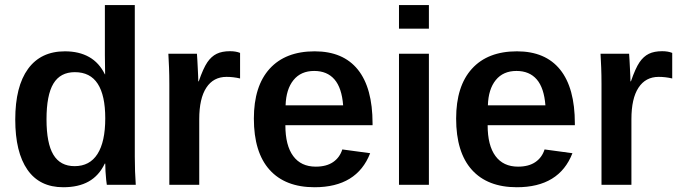

<svg xmlns="http://www.w3.org/2000/svg" viewBox="-20 -745 2746 774"><path d="M410.6 0Q409.7 -4.9 408 -20.3Q406.2 -35.6 405.3 -54.2Q404.3 -72.8 404.3 -85.4H402.3Q378.9 -36.6 337.6 -13.4Q296.4 9.8 234.9 9.8Q139.6 9.8 90.6 -60.8Q41.5 -131.3 41.5 -263.2Q41.5 -396.5 93 -467.3Q144.5 -538.1 241.7 -538.1Q298.8 -538.1 339.4 -515.1Q379.9 -492.2 402.8 -445.3H403.8L402.8 -522.9V-724.6H523.4V-113.3Q523.4 -83 524.4 -54.7Q525.4 -26.4 527.3 0ZM167.5 -264.2Q167.5 -167 195.3 -121.1Q223.1 -75.2 280.8 -75.2Q341.8 -75.2 373 -124.3Q404.3 -173.3 404.3 -268.1Q404.3 -360.4 374 -407.2Q343.8 -454.1 281.7 -454.1Q223.1 -454.1 195.3 -408Q167.5 -361.8 167.5 -264.2Z M783.2 -264.6V0H662.6V-404.8Q662.6 -442.9 661.4 -472.4Q660.2 -502 658.7 -528.3H773.9Q774.9 -518.1 775.6 -502Q776.4 -485.8 777.3 -468.8Q778.3 -451.7 778.8 -437.5Q779.3 -423.3 779.3 -417H781.2Q799.3 -469.7 815.9 -494.1Q832 -517.6 853.5 -528.1Q875 -538.6 907.2 -538.6Q931.2 -538.6 947.8 -531.7V-428.7Q920.4 -435.1 893.1 -435.1Q840.3 -435.1 811.8 -391.6Q783.2 -348.1 783.2 -264.6Z M1130.4 -240.2Q1130.4 -158.7 1161.9 -116Q1193.4 -73.2 1252.9 -73.2Q1295.9 -73.2 1322.8 -91.6Q1349.6 -109.9 1359.9 -142.6L1472.2 -127.4Q1418.9 9.8 1248 9.8Q1129.9 9.8 1066.7 -60.5Q1003.4 -130.9 1003.4 -267.1Q1003.4 -397.9 1067.1 -468Q1130.9 -538.1 1248.5 -538.1Q1363.3 -538.1 1422.6 -464.4Q1481.9 -390.6 1481.9 -247.1V-240.2ZM1363.3 -320.3Q1357.9 -390.6 1328.4 -424.8Q1298.8 -459 1246.6 -459Q1192.9 -459 1163.1 -422.1Q1133.3 -385.3 1131.3 -320.3Z M1709 -724.6V-629.4H1588.4V-724.6ZM1709 -528.3V0H1588.4V-528.3Z M1945.8 -240.2Q1945.8 -158.7 1977.3 -116Q2008.8 -73.2 2068.4 -73.2Q2111.3 -73.2 2138.2 -91.6Q2165 -109.9 2175.3 -142.6L2287.6 -127.4Q2234.4 9.8 2063.5 9.8Q1945.3 9.8 1882.1 -60.5Q1818.8 -130.9 1818.8 -267.1Q1818.8 -397.9 1882.6 -468Q1946.3 -538.1 2064 -538.1Q2178.7 -538.1 2238 -464.4Q2297.4 -390.6 2297.4 -247.1V-240.2ZM2178.7 -320.3Q2173.3 -390.6 2143.8 -424.8Q2114.3 -459 2062 -459Q2008.3 -459 1978.5 -422.1Q1948.7 -385.3 1946.8 -320.3Z M2525.4 -264.6V0H2404.8V-404.8Q2404.8 -442.9 2403.6 -472.4Q2402.3 -502 2400.9 -528.3H2516.1Q2517.1 -518.1 2517.8 -502Q2518.6 -485.8 2519.5 -468.8Q2520.5 -451.7 2521 -437.5Q2521.5 -423.3 2521.5 -417H2523.4Q2541.5 -469.7 2558.1 -494.1Q2574.2 -517.6 2595.7 -528.1Q2617.2 -538.6 2649.4 -538.6Q2673.3 -538.6 2689.9 -531.7V-428.7Q2662.6 -435.1 2635.3 -435.1Q2582.5 -435.1 2554 -391.6Q2525.4 -348.1 2525.4 -264.6Z"/></svg>

Font: Arimo SemiBold
Style: Regular
Weight: 600
Designer: Steve Matteson
Foundry: Monotype Imaging Inc.
Version: Version 1.33